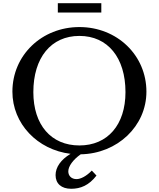

<svg xmlns="http://www.w3.org/2000/svg" viewBox="-20 -948 986 1192"><path d="M473 -780C239 -780 57 -605 57 -379C57 -180 212 -18 418 7C358 43 325 90 325 139C325 192 361 224 422 224C480 224 532 203 579 142L550 111C515 147 480 164 455 164C423 164 404 143 404 116C404 84 434 43 481 10C709 6 889 -165 889 -379C889 -605 707 -780 473 -780ZM473 -45C297 -45 187 -173 187 -376C187 -590 297 -725 473 -725C649 -725 759 -590 759 -376C759 -173 648 -45 473 -45ZM609 -870V-928H339V-870Z"/></svg>

Font: Libre Baskerville
Style: Regular
Weight: 400
Designer: Pablo Impallari, Rodrigo Fuenzalida
Foundry: Pablo Impallari, Rodrigo Fuenzalida
Version: Version 1.051;Glyphs 3.2.3 (3260)